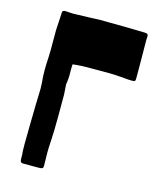

<svg xmlns="http://www.w3.org/2000/svg" viewBox="-107 -769 678 841"><g transform="rotate(15 232.5 -348.5)"><path d="M65 -36Q63 -52 63 -83L64 -167L66 -272L68 -336L67 -365Q64 -388 64 -424Q64 -447 66 -477L67 -512V-602Q67 -612 69 -638L71 -674V-678Q71 -688 74.5 -691Q78 -694 85 -694Q92 -694 100.5 -693Q109 -692 119 -692Q141 -692 189 -694L243 -696L352 -695L402 -694Q417 -693 443 -693Q454 -693 457.5 -690Q461 -687 461 -680L460 -663L461 -546V-496V-488Q461 -480 458.5 -477.5Q456 -475 446 -475Q430 -475 401 -478Q386 -479 371 -480Q356 -481 345 -481H239Q221 -481 197 -479L176 -477Q175 -471 175 -459V-426Q175 -414 173 -398L171 -385L174 -340V-243Q174 -171 171 -126Q169 -100 169 -75L170 -16Q170 -5 165 -3Q160 -1 147 -1H78Q69 -2 67 -7Q65 -12 65 -21Q65 -30 65 -36Z"/></g></svg>

Font: Barriecito
Style: Regular
Weight: 400
Designer: Pablo Cosgaya & Sergio Jiménez
Foundry: Pablo Cosgaya & Sergio Jiménez
Version: Version 1.001